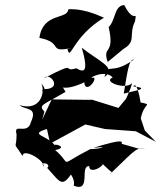

<svg xmlns="http://www.w3.org/2000/svg" viewBox="-20 -707 641 765"><path d="M472 -512C525 -543 491 -567 518 -622C526 -672 516 -607 475 -687C434 -684 442 -628 413 -599C439 -484 386 -528 409 -460ZM249 -512C260 -458 267 -560 395 -637C392 -634 328 -674 252 -670C251 -628 151 -659 137 -556C236 -537 167 -495 265 -516ZM557 -187 541 -235C553 -300 591 -287 540 -299C540 -299 527 -387 511 -363C585 -354 512 -345 473 -334C488 -421 493 -471 514 -470C419 -403 415 -463 396 -400C450 -437 369 -465 306 -517C334 -418 315 -417 284 -435C223 -417 297 -469 157 -396C173 -420 226 -364 172 -353C113 -350 184 -329 145 -374C161 -338 141 -263 58 -288C80 -267 132 -283 103 -220C90 -167 32 -220 46 -172C46 -104 28 -151 70 -85C69 -117 152 -75 155 -43C134 -67 188 -55 168 -38C224 23 227 46 276 -32C213 -45 284 -15 274 33C346 61 295 -48 336 -45C333 -2 437 -65 370 -74C448 10 429 -34 418 -13C535 -126 520 -116 562 -113L535 -114L465 -134C464 -141 481 -158 352 -118C427 -126 368 -112 340 -113C204 -44 272 -48 200 -109C259 -121 185 -139 200 -126C171 -168 91 -170 167 -193L180 -135L320 -211L398 -193C440 -190 479 -187 521 -184L601 -142ZM157 -262C131 -290 152 -288 241 -341C222 -379 222 -335 316 -379C318 -335 364 -381 355 -398C316 -388 399 -435 429 -398C387 -382 481 -347 506 -376C502 -351 473 -297 485 -317L452 -277L317 -319L351 -309L186 -311L148 -230Z"/></svg>

Font: Charger Distortion
Style: 2It
Weight: 400
Designer: Jasper
Foundry: Cannot Into Space Fonts
Version: Version 0.98